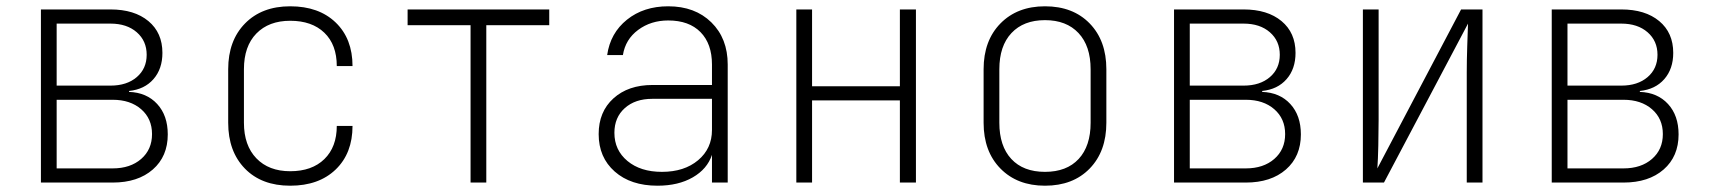

<svg xmlns="http://www.w3.org/2000/svg" viewBox="-20 -580 5440 610"><path d="M110 0V-550H331Q407 -550 451.5 -513Q496 -476 496 -412Q496 -361 467.5 -328.5Q439 -296 390 -291V-288Q446 -286 479.5 -249.5Q513 -213 513 -153Q513 -83 465.5 -41.5Q418 0 338 0ZM160 -308H331Q383 -308 414.5 -335Q446 -362 446 -406Q446 -450 414.5 -477.5Q383 -505 331 -505H160ZM160 -45H338Q394 -45 428.5 -75Q463 -105 463 -154Q463 -203 428.5 -233Q394 -263 338 -263H160Z M902 10Q811 10 758 -44.5Q705 -99 705 -190V-360Q705 -451 758.5 -505.5Q812 -560 902 -560Q993 -560 1046.5 -508.5Q1100 -457 1100 -370H1050Q1050 -438 1010.5 -476Q971 -514 902 -514Q834 -514 794.5 -473.5Q755 -433 755 -360V-190Q755 -118 794.5 -77Q834 -36 902 -36Q971 -36 1010.5 -74.5Q1050 -113 1050 -180H1100Q1100 -93 1046.5 -41.5Q993 10 902 10Z M1475 0V-500H1275V-550H1725V-500H1525V0Z M2069 10Q1984 10 1933 -35Q1882 -80 1882 -154Q1882 -225 1929 -267.5Q1976 -310 2053 -310H2242V-375Q2242 -441 2205.5 -478Q2169 -515 2103 -515Q2048 -515 2007.5 -485Q1967 -455 1959 -405H1909Q1919 -475 1972 -517.5Q2025 -560 2103 -560Q2188 -560 2240 -509Q2292 -458 2292 -375V0H2242V-88Q2227 -43 2181 -16.5Q2135 10 2069 10ZM2083 -34Q2154 -34 2198 -71Q2242 -108 2242 -167V-266H2052Q1998 -266 1965 -236.5Q1932 -207 1932 -158Q1932 -103 1973.5 -68.5Q2015 -34 2083 -34Z M2510 0V-550H2560V-306H2839V-550H2890V0H2839V-261H2560V0Z M3300 10Q3212 10 3158.5 -44.5Q3105 -99 3105 -190V-360Q3105 -451 3158.5 -505.5Q3212 -560 3300 -560Q3389 -560 3442 -505.5Q3495 -451 3495 -360V-190Q3495 -99 3442 -44.5Q3389 10 3300 10ZM3300 -34Q3369 -34 3407 -75Q3445 -116 3445 -190V-360Q3445 -434 3406.5 -475Q3368 -516 3300 -516Q3232 -516 3193.5 -475Q3155 -434 3155 -360V-190Q3155 -116 3193 -75Q3231 -34 3300 -34Z M3710 0V-550H3931Q4007 -550 4051.5 -513Q4096 -476 4096 -412Q4096 -361 4067.5 -328.5Q4039 -296 3990 -291V-288Q4046 -286 4079.5 -249.5Q4113 -213 4113 -153Q4113 -83 4065.5 -41.5Q4018 0 3938 0ZM3760 -308H3931Q3983 -308 4014.5 -335Q4046 -362 4046 -406Q4046 -450 4014.5 -477.5Q3983 -505 3931 -505H3760ZM3760 -45H3938Q3994 -45 4028.5 -75Q4063 -105 4063 -154Q4063 -203 4028.5 -233Q3994 -263 3938 -263H3760Z M4310 0V-550H4360V-200Q4360 -162 4359 -117.5Q4358 -73 4356 -45L4622 -550H4690V0H4640V-350Q4640 -388 4641.5 -432.5Q4643 -477 4644 -505L4377 0Z M4910 0V-550H5131Q5207 -550 5251.5 -513Q5296 -476 5296 -412Q5296 -361 5267.5 -328.5Q5239 -296 5190 -291V-288Q5246 -286 5279.5 -249.5Q5313 -213 5313 -153Q5313 -83 5265.5 -41.5Q5218 0 5138 0ZM4960 -308H5131Q5183 -308 5214.5 -335Q5246 -362 5246 -406Q5246 -450 5214.5 -477.5Q5183 -505 5131 -505H4960ZM4960 -45H5138Q5194 -45 5228.5 -75Q5263 -105 5263 -154Q5263 -203 5228.5 -233Q5194 -263 5138 -263H4960Z"/></svg>

Font: NKDuy Mono Thin
Style: Regular
Weight: 100
Monospace: yes
Designer: NKDuy
Foundry: NKDuy
Version: Version 2.251; ttfautohint (v1.8.4.7-5d5b)